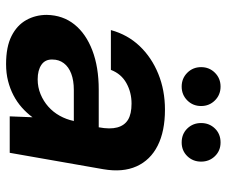

<svg xmlns="http://www.w3.org/2000/svg" viewBox="-77 -657 746 632"><g transform="rotate(90 296.0 -341.0)"><path d="M191 12Q134 12 98.5 -6Q63 -24 46 -54.5Q29 -85 29 -122Q30 -175 60.5 -213Q91 -251 146 -272Q201 -293 275 -293H399Q406 -330 399.5 -354Q393 -378 374 -389.5Q355 -401 321 -401Q284 -401 253.5 -384Q223 -367 210 -333H79Q94 -388 131.5 -427.5Q169 -467 223 -489Q277 -511 341 -511Q412 -511 459.5 -487Q507 -463 527.5 -417.5Q548 -372 537 -308L483 0H363L366 -75Q352 -56 334 -40Q316 -24 294 -12.5Q272 -1 246.5 5.5Q221 12 191 12ZM241 -92Q267 -92 290 -101.5Q313 -111 331 -127Q349 -143 361 -164.5Q373 -186 378 -210L379 -211H276Q245 -211 222.5 -202.5Q200 -194 188 -178Q176 -162 176 -141Q175 -117 193 -104.5Q211 -92 241 -92ZM265 -566Q238 -566 219.5 -584.5Q201 -603 201 -630Q201 -657 219.5 -675.5Q238 -694 265 -694Q292 -694 310.5 -675.5Q329 -657 329 -630Q329 -603 310.5 -584.5Q292 -566 265 -566ZM449 -566Q421 -566 403 -584.5Q385 -603 385 -630Q385 -657 403 -675.5Q421 -694 449 -694Q476 -694 494 -675.5Q512 -657 512 -630Q512 -603 494 -584.5Q476 -566 449 -566Z"/></g></svg>

Font: DM Sans 20pt
Style: Bold Italic
Weight: 700
Italic angle: -10°
Version: Version 4.004;gftools[0.9.30]